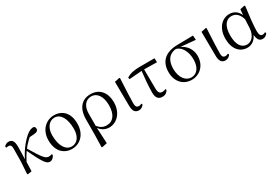

<svg xmlns="http://www.w3.org/2000/svg" viewBox="61 -1527 3949 2728"><g transform="rotate(-30 2035.5 -162.5)"><path d="M114 11.1 179.1 0C182.1 -57.9 183.5 -114.7 185 -174.4L182.8 -177.6C185.1 -251.6 187.9 -329 187.9 -397.8C188.9 -492.9 158.9 -527.4 101.6 -527.4C68.7 -527.4 43.8 -508.6 29.1 -488L36.5 -470.4C46.3 -472.6 56.8 -474.2 68.2 -474.2C105.8 -474.2 120.6 -456.3 119.8 -402.2L117.3 -191.8L104.2 3.1ZM172.7 -128.6C212.6 -206.8 232.3 -237.8 269.2 -293.4L274.8 -300.4C333.9 -377.1 390.3 -429.8 450.1 -474.7L378.1 -431.6L468.1 -437.9C518.1 -440.9 543.7 -456.2 543.7 -489.9C543.7 -515.9 529 -526 511.7 -530.6C477.9 -527.8 442.1 -517.9 396.1 -478.1C313.2 -407.6 227.8 -294.6 172.1 -171L165.2 -155.3H158.1ZM475.4 14.6C506.3 14.6 538.7 -8.6 556.9 -50.7L548.5 -67C537.1 -61.7 519 -57.1 499.3 -57.1C440.7 -57.1 406.3 -107.9 280 -317.2L258.8 -295.8C375.1 -55.1 416.2 14.6 475.4 14.6Z M841.1 14.6C959.7 14.6 1082.3 -75.2 1082.3 -263.4C1082.3 -438.8 984.6 -530.6 849.5 -530.6C730.3 -530.6 606.5 -438.1 606.5 -258C606.5 -69.7 718.2 14.6 841.1 14.6ZM851 -18.2C766.6 -18.2 688.4 -105.3 688.4 -294.9C688.4 -414.6 750.9 -497.8 840.8 -497.8C939.8 -497.8 1002.2 -390.9 1002.2 -220.9C1002.2 -106.1 948.8 -18.2 851 -18.2Z M1211.6 199.6 1222.2 206.4 1304.7 188.8 1290.8 -84.8 1291.3 -94.1 1292.1 -306.4C1293.1 -426.3 1352.5 -498 1445.3 -498C1532.8 -498 1601.7 -415.7 1601.7 -263.1C1601.7 -113.3 1537.8 -29.8 1432.7 -29.8C1369.2 -29.8 1321.4 -60.5 1285.8 -113.1L1272 -97.7H1275.4C1310.2 -26.2 1374.9 14.6 1450.2 14.6C1573.7 14.6 1683.2 -93.2 1683.2 -264.3C1683.2 -440.1 1583.5 -530.6 1451 -530.6C1308 -530.6 1217.6 -436 1217.6 -245.2L1216.8 -5.5Z M1935.8 14.4C1976.1 14.4 2007.3 -11.1 2019.8 -34.8L2010.9 -52C1997.5 -45.5 1984.5 -39.1 1965 -39.1C1933.4 -39.1 1913.3 -54.3 1913.3 -117.6C1913.3 -195.6 1918.5 -282.9 1929.8 -518.8L1921 -525L1840.9 -507.9L1844.8 -111.9C1845.2 -20.4 1880.2 14.4 1935.8 14.4Z M2039.7 -437.1 2263.4 -454.5 2497.9 -450.5 2495 -517H2269.4C2157.9 -517 2094 -503.6 2033.5 -465ZM2323.2 14.6C2368.1 14.6 2397.4 -6.1 2417.9 -42.7L2410.3 -60.7C2394.1 -51.7 2377.1 -46.9 2354.5 -46.9C2316.7 -46.9 2293.2 -65.2 2291 -136.8L2288 -474.9H2248.5C2236.4 -359.7 2221.9 -227.8 2221.9 -112.1C2221.9 -20 2259.3 14.6 2323.2 14.6Z M2804 14.6C2933.7 14.6 3043.7 -82.8 3043.7 -240.9C3043.7 -375.3 2944.8 -479.5 2817 -492L2803.6 -483C2911.7 -469.8 2967.6 -352.9 2967.6 -227.7C2967.6 -93.1 2904.2 -18.2 2815.4 -18.2C2723.7 -18.2 2650.4 -105.3 2650.4 -254.5C2650.4 -391.9 2714.6 -480.5 2851.2 -481L2868.1 -475.1L3134.8 -450L3130.1 -522.7L2872.8 -519C2664.2 -516 2568.5 -411.2 2568.5 -245.6C2568.5 -84.4 2669.5 14.6 2804 14.6Z M3355.8 14.4C3396.1 14.4 3427.3 -11.1 3439.8 -34.8L3430.9 -52C3417.5 -45.5 3404.5 -39.1 3385 -39.1C3353.4 -39.1 3333.3 -54.3 3333.3 -117.6C3333.3 -195.6 3338.5 -282.9 3349.8 -518.8L3341 -525L3260.9 -507.9L3264.8 -111.9C3265.2 -20.4 3300.2 14.4 3355.8 14.4Z M3715.8 14.4C3785.4 14.4 3857.1 -24.7 3889.9 -128.2L3877.1 -127.8C3883.2 -22.8 3910.7 14.6 3967.4 14.6C4004.2 14.6 4033.5 -6.5 4049.8 -34.9L4038.5 -52C4025.2 -44.5 4014.2 -38.7 3995.6 -38.7C3963 -38.7 3945.2 -59.7 3945.2 -126.6C3945.2 -204.1 3963.8 -380.4 3982.8 -518.4L3972.8 -525.8L3900 -510.5L3889.4 -403.1L3880.1 -212.9C3871.7 -81.6 3797.4 -27.2 3734.4 -27.2C3643.9 -27.2 3588.2 -106.8 3588.2 -257.8C3588.2 -425.3 3658.9 -490 3738.7 -490C3806.7 -490 3872.5 -445.3 3896.5 -312.6L3918.3 -358.5H3910.7C3883.6 -478 3816.6 -530.6 3727.2 -530.6C3615 -530.6 3505.5 -436.8 3505.5 -250.6C3505.5 -82.5 3594.7 14.4 3715.8 14.4Z"/></g></svg>

Font: Source Han Serif CN VF
Style: Regular
Weight: 250
Designer: Ryoko NISHIZUKA 西塚涼子 (kana & ideographs); Frank Grießhammer (Latin, Greek & Cyrillic); Wenlong ZHANG 张文龙 (bopomofo); San
Foundry: Adobe
Version: Version 2.002;hotconv 1.1.0;makeotfexe 2.6.0